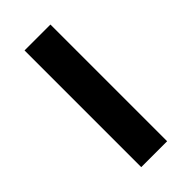

<svg xmlns="http://www.w3.org/2000/svg" viewBox="-168 -536 577 577"><g transform="rotate(-45 120.0 -248.0)"><path d="M175 -496H65V0H175Z"/></g></svg>

Font: Space Text SemiBold
Style: Regular
Weight: 600
Designer: Florian Karsten (Space Text), Colophon Foundry (Space Mono)
Foundry: Florian Karsten
Version: Version 1.003;PS 001.003;hotconv 1.0.88;makeotf.lib2.5.64775